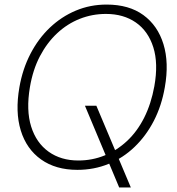

<svg xmlns="http://www.w3.org/2000/svg" viewBox="-20 -732 777 841"><path d="M502 89 352 -269H402L553 89ZM319 12Q224 12 160 -33.5Q96 -79 71 -160.5Q46 -242 65 -350Q79 -430 113.5 -496.5Q148 -563 198.5 -611Q249 -659 312 -685.5Q375 -712 447 -712Q545 -712 608 -666Q671 -620 696 -538.5Q721 -457 702 -350Q688 -269 654 -203Q620 -137 569.5 -88.5Q519 -40 455.5 -14Q392 12 319 12ZM323 -29Q384 -29 438 -51Q492 -73 536.5 -114.5Q581 -156 611.5 -216.5Q642 -277 656 -354Q674 -454 651.5 -525Q629 -596 575 -633.5Q521 -671 444 -671Q384 -671 329.5 -649.5Q275 -628 230.5 -586.5Q186 -545 155 -486Q124 -427 111 -350Q94 -249 116.5 -177.5Q139 -106 193 -67.5Q247 -29 323 -29Z"/></svg>

Font: DM Sans 9pt ExtraLight
Style: Italic
Weight: 250
Italic angle: -10°
Version: Version 4.004;gftools[0.9.30]